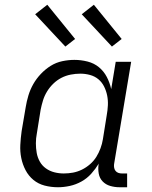

<svg xmlns="http://www.w3.org/2000/svg" viewBox="-20 -780 640 808"><path d="M224 8Q195 8 168 1Q141 -6 120.5 -23Q100 -40 87.5 -64Q75 -88 69.5 -115Q64 -142 65.5 -170.5Q67 -199 71 -228L88 -328Q92 -353 99.5 -378Q107 -403 120 -426Q133 -449 152 -469Q171 -489 193.5 -503Q216 -517 242 -522.5Q268 -528 293 -528Q321 -528 348.5 -521Q376 -514 396.5 -497Q417 -480 429.5 -456Q442 -432 448 -405L467 -520H532L460 -89Q459 -81 460.5 -73.5Q462 -66 466.5 -60.5Q471 -55 478 -52.5Q485 -50 493 -50H515V8H483Q463 8 444 2.5Q425 -3 412 -16.5Q399 -30 395.5 -49.5Q392 -69 395 -89L396 -92Q382 -69 364 -49Q346 -29 322.5 -16Q299 -3 273.5 2.5Q248 8 224 8ZM248 -50Q268 -50 287 -53.5Q306 -57 324.5 -66Q343 -75 359 -89Q375 -103 385.5 -120Q396 -137 403 -156Q410 -175 413 -194L429 -294Q433 -316 434 -337Q435 -358 431 -378Q427 -398 418 -416Q409 -434 394 -446.5Q379 -459 359 -464.5Q339 -470 318 -470Q298 -470 277.5 -466Q257 -462 238.5 -452.5Q220 -443 204.5 -428Q189 -413 178 -395Q167 -377 161 -357.5Q155 -338 151 -318L135 -218Q131 -198 131 -177Q131 -156 134.5 -136.5Q138 -117 147.5 -100Q157 -83 173 -71.5Q189 -60 208.5 -55Q228 -50 248 -50ZM451 -584 324 -720 375 -760 492 -616ZM255 -584 128 -720 179 -760 296 -616Z"/></svg>

Font: Iosevka HT Light Extended
Style: Italic
Weight: 300
Width: 7
Italic angle: -9°
Monospace: yes
Designer: Belleve Invis
Foundry: Belleve Invis
Version: Version 32.3.0; ttfautohint (v1.8.4)